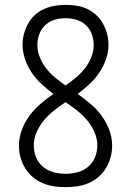

<svg xmlns="http://www.w3.org/2000/svg" viewBox="-20 -763 540 791"><path d="M250 8Q226 8 202 4.5Q178 1 155.5 -8.5Q133 -18 114.5 -34Q96 -50 83.5 -70.5Q71 -91 64.5 -114.5Q58 -138 58 -163Q58 -196 70 -228Q82 -260 102 -287Q122 -314 147.5 -335.5Q173 -357 200 -376Q175 -395 152 -416Q129 -437 111.5 -462.5Q94 -488 83.5 -518Q73 -548 73 -579Q73 -602 79 -624Q85 -646 96 -666Q107 -686 124 -701.5Q141 -717 161.5 -726Q182 -735 204.5 -739Q227 -743 250 -743Q273 -743 295.5 -739.5Q318 -736 338.5 -726.5Q359 -717 376 -701.5Q393 -686 404 -666Q415 -646 421 -624Q427 -602 427 -579Q427 -548 416.5 -518.5Q406 -489 388.5 -463Q371 -437 348 -416Q325 -395 300 -376Q327 -357 352.5 -335.5Q378 -314 398 -287Q418 -260 430 -228Q442 -196 442 -163Q442 -138 435.5 -114.5Q429 -91 416.5 -70.5Q404 -50 385.5 -34Q367 -18 344.5 -8.5Q322 1 298 4.5Q274 8 250 8ZM250 -411Q272 -426 292.5 -443Q313 -460 329.5 -481Q346 -502 356 -527Q366 -552 366 -578Q366 -601 358 -622.5Q350 -644 333.5 -659.5Q317 -675 295 -681.5Q273 -688 250 -688Q227 -688 205 -681.5Q183 -675 166.5 -659.5Q150 -644 142 -622.5Q134 -601 134 -578Q134 -552 144 -527Q154 -502 170.5 -481Q187 -460 207.5 -443Q228 -426 250 -411ZM250 -47Q275 -47 299.5 -53.5Q324 -60 343 -76Q362 -92 371.5 -115.5Q381 -139 381 -164Q381 -192 369 -219Q357 -246 338.5 -268Q320 -290 297 -308Q274 -326 250 -342Q226 -326 203 -308Q180 -290 161.5 -268Q143 -246 131 -219Q119 -192 119 -164Q119 -139 128.5 -115.5Q138 -92 157 -76Q176 -60 200.5 -53.5Q225 -47 250 -47Z"/></svg>

Font: Iosevka Term Light
Style: Regular
Weight: 300
Monospace: yes
Designer: Belleve Invis
Foundry: Belleve Invis
Version: Version 9.0.1; ttfautohint (v1.8.3)